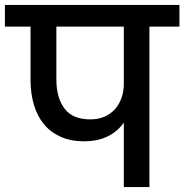

<svg xmlns="http://www.w3.org/2000/svg" viewBox="-44 -760 749 780"><path d="M323 -275Q356 -275 381.5 -286.5Q407 -298 424 -317.5Q441 -337 450 -363.5Q459 -390 459 -419V-652H185V-437Q185 -363 218 -319Q251 -275 323 -275ZM-24 -740H685V-652H563V0H459V-262Q435 -227 394.5 -206.5Q354 -186 297 -186Q243 -186 202 -204.5Q161 -223 134 -256Q107 -289 93.5 -335Q80 -381 80 -437V-652H-24Z"/></svg>

Font: SVN-Poppins Medium
Style: Regular
Weight: 500
Designer: Ninad Kale (Devanagari), Jonny Pinhorn (Latin)
Foundry: Indian Type Foundry
Version: Version 3.002 2017; ttfautohint (v1.8.3)